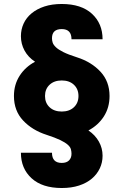

<svg xmlns="http://www.w3.org/2000/svg" viewBox="-20 -732 620 964"><path d="M290 212Q192 212 138.5 163Q85 114 85 35H241Q241 86 290 86Q314 86 326.5 73.5Q339 61 339 40Q339 29 336 17.5Q333 6 320 -5.5Q307 -17 282 -29Q257 -41 214 -55Q142 -78 96 -127Q50 -176 50 -250Q50 -307 78.5 -351.5Q107 -396 156 -422Q121 -445 103 -478.5Q85 -512 85 -550Q85 -584 98.5 -613.5Q112 -643 138.5 -665Q165 -687 203 -699.5Q241 -712 290 -712Q388 -712 441.5 -663Q495 -614 495 -535H339Q339 -586 290 -586Q241 -586 241 -540Q241 -529 244.5 -518Q248 -507 260.5 -495Q273 -483 298 -470.5Q323 -458 367 -444Q439 -421 484.5 -372Q530 -323 530 -250Q530 -192 501.5 -147.5Q473 -103 424 -77Q458 -54 476.5 -21Q495 12 495 50Q495 84 481 113.5Q467 143 441 165Q415 187 377 199.5Q339 212 290 212ZM290 -172Q328 -172 351 -193.5Q374 -215 374 -250Q374 -285 351 -306.5Q328 -328 290 -328Q252 -328 229 -306.5Q206 -285 206 -250Q206 -215 229 -193.5Q252 -172 290 -172Z"/></svg>

Font: Golos Text DemiBold
Style: Regular
Weight: 600
Designer: A.Korolkova, Vitaly Kuzmin
Foundry: ParaType Ltd
Version: Version 2.002